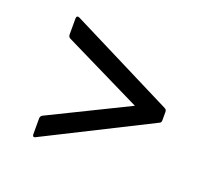

<svg xmlns="http://www.w3.org/2000/svg" viewBox="-90 -684 830 735"><g transform="rotate(20 325.0 -316.5)"><path d="M543 -287C549 -289 551 -294 551 -299V-333C551 -340 549 -344 543 -347L117 -561C110 -564 105 -561 105 -552V-487C105 -480 108 -476 113 -473L433 -316L113 -159C108 -156 105 -152 105 -145V-81C105 -72 110 -69 117 -73Z"/></g></svg>

Font: LINE Seed JP App_OTF Regular
Style: Regular
Weight: 400
Designer: LY Corporation & Fontrix & Fontworks
Version: Version 1.002